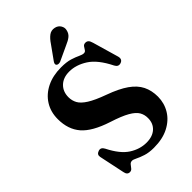

<svg xmlns="http://www.w3.org/2000/svg" viewBox="-266 -1016 1141 1141"><g transform="rotate(-45 305.0 -445.0)"><path d="M331 15.5Q290 15.5 260.8 6Q231.5 -3.5 212.8 -13Q194 -22.5 184.5 -22.5Q171.5 -22.5 163.8 -12.8Q156 -3 148.2 7Q140.5 17 127.5 17Q105.5 17 100.5 -11L66.5 -172.5Q62 -195.5 85.5 -203.5Q109 -212 122.5 -185.5Q164.5 -102 215.5 -69.5Q266.5 -37 321.5 -37Q372.5 -37 401.8 -63.5Q431 -90 431 -134Q431.5 -162.5 418 -186Q404.5 -209.5 366.8 -231.2Q329 -253 255.5 -276.5Q141.5 -313.5 94.2 -368.2Q47 -423 47 -509Q47 -569.5 76 -615.5Q105 -661.5 157 -687.2Q209 -713 279 -713Q324 -713 353.8 -703.8Q383.5 -694.5 402.5 -685.2Q421.5 -676 434 -676Q445.5 -676 451.2 -685.8Q457 -695.5 463.8 -705Q470.5 -714.5 484.5 -714.5Q496 -714.5 503.5 -707.5Q511 -700.5 516.5 -681L563.5 -518.5Q571.5 -489 546 -480.5Q522 -472.5 509 -498Q463.5 -589.5 407.8 -625.2Q352 -661 295 -661Q244 -661 214 -632Q184 -603 184 -556Q184 -527.5 197.2 -503.2Q210.5 -479 247.2 -455.8Q284 -432.5 354.5 -407Q432 -379 477.5 -347Q523 -315 543 -274.8Q563 -234.5 563 -182.5Q562.5 -127.5 535.2 -82.8Q508 -38 456.2 -11.2Q404.5 15.5 331 15.5ZM334 -853.5Q352.5 -881.5 372.2 -896.2Q392 -911 418 -905.5Q441 -900.5 452 -882.2Q463 -864 458 -845.5Q453.5 -823 436.8 -809.2Q420 -795.5 392 -784L297.5 -740Q290 -737.5 282.2 -738Q274.5 -738.5 269.5 -743.5Q265 -749.5 267 -756Q269 -762.5 273.5 -769Z"/></g></svg>

Font: Fraunces 9pt SemiBold
Style: Regular
Weight: 600
Version: Version 1.000;[b76b70a41]